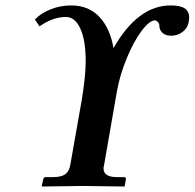

<svg xmlns="http://www.w3.org/2000/svg" viewBox="-20 -678 709 699"><path d="M235.8 -77.1 277.8 -314.9Q292 -400.9 292 -455.1Q292 -530.8 272.7 -573.5Q253.4 -616.2 220.2 -616.2Q171.9 -616.2 124 -582L106.9 -606.9Q129.4 -630.4 164.8 -644.3Q200.2 -658.2 238.8 -658.2Q303.7 -658.2 342.8 -615.5Q381.8 -572.8 393.1 -502.9Q481.9 -658.2 601.1 -658.2Q638.2 -658.2 653.6 -646.7Q668.9 -635.3 668.9 -613.8Q668.9 -609.9 667 -598.1Q663.6 -576.2 645 -562Q626.5 -547.9 603 -547.9Q583.5 -547.9 571.8 -558.1Q560.1 -568.4 560.1 -585Q560.1 -592.8 554.2 -598.4Q548.3 -604 544.9 -604Q524.4 -604 495.6 -565.7Q466.8 -527.3 441.7 -466.6Q416.5 -405.8 405.8 -346.2L358.9 -77.1Q356.9 -69.3 356.9 -64.9Q356.9 -33.2 405.8 -33.2H432.1Q439.5 -33.2 438 -23.9L434.1 -1L432.1 1Q318.4 -1 283.2 -1L133.8 1L131.8 -1L137.2 -23.9Q138.7 -33.2 146 -33.2H172.9Q202.6 -33.2 217 -43.2Q231.4 -53.2 235.8 -77.1Z"/></svg>

Font: Linux Libertine G
Style: Semibold Italic
Weight: 600
Italic angle: -11.5°
Designer: Philipp H. Poll
Foundry: Philipp H. Poll
Version: Version 5.1.1